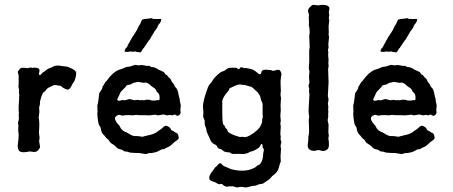

<svg xmlns="http://www.w3.org/2000/svg" viewBox="-20 -641 1919 814"><path d="M144 -141.1Q148.9 -122.1 145 -79.1L147.9 -57.1Q145 -43.9 147 -35.2L149.9 -19Q148.9 -11.7 142.6 -4.9Q136.2 2 129.4 2.9Q122.6 3.9 116.2 2.4Q109.9 1 106.9 1L95.2 2.9Q68.4 7.8 60.5 -2.4Q52.7 -12.7 56.2 -33.2Q59.1 -53.7 59.1 -69.8L57.1 -88.9L58.1 -108.9L56.2 -120.1L59.1 -131.8Q60.1 -132.8 60.1 -143.1L59.1 -151.9L60.1 -164.1L59.1 -171.4V-189.9L61 -220.2V-230L62 -237.8L60.1 -248.5L61 -259.8L58.1 -273.4L59.1 -285.2V-320.8Q59.1 -323.2 56.6 -331.1Q54.2 -338.9 58.1 -340.8Q64.9 -352.5 72.3 -353.5Q80.1 -354 88.4 -353Q96.7 -352.1 99.1 -352.1L108.4 -355L118.2 -353Q120.1 -354 124.5 -354H130.9Q137.2 -354 143.1 -350.6Q148.9 -347.2 147 -337.9Q145 -329.1 145 -326.2Q145 -323.2 148.9 -323.2Q152.8 -323.2 156.7 -328.6Q160.6 -334 165 -335.9Q168.9 -337.9 170.4 -339.4Q171.9 -340.8 175.8 -343.8Q179.7 -346.7 182.6 -348.6Q185.5 -350.6 189.9 -352.1Q194.8 -353 195.8 -354L210 -360.8Q215.8 -362.8 222.2 -362.8H231.9L245.1 -360.8Q262.2 -358.9 264.6 -358.4Q267.6 -357.9 283.2 -350.6Q298.8 -343.8 301.8 -335.9Q304.7 -328.1 300.8 -314Q296.9 -299.8 294.9 -296.4Q293 -293 290.5 -290Q288.1 -287.1 282.7 -276.4Q277.3 -265.6 272.5 -262.7Q267.6 -259.3 257.8 -263.7Q247.1 -268.1 242.7 -272.5Q238.3 -276.9 237.3 -277.3Q236.3 -277.8 225.1 -278.8L214.8 -280.8Q208 -280.8 199.2 -275.9Q190.4 -271 189 -270.5Q180.2 -268.6 172.9 -255.9Q171.9 -254.9 165 -250Q158.2 -245.1 149.9 -211.9L148.9 -196.8L146 -187Q146 -185.1 146 -183.1L147 -167Z M392.6 -158.2 393.6 -168.9 392.6 -193.8Q396.5 -205.6 397.9 -222.7Q399.4 -240.2 400.4 -244.1Q401.4 -248 406.7 -254.9Q411.6 -261.7 412.6 -264.6Q413.6 -267.6 414.1 -270Q414.6 -272.9 415 -274.4Q415.5 -275.9 417 -277.3Q420.9 -281.2 422.9 -286.6Q424.8 -292 428.2 -294.4Q431.6 -296.9 432.6 -298.8Q457.5 -334 481.9 -344.2Q496.6 -348.6 506.3 -353Q515.6 -357.9 522.9 -357.9Q530.3 -357.9 552.7 -366.2Q554.7 -366.2 566.9 -363.8L579.6 -365.2Q590.3 -365.2 600.6 -361.8Q606.4 -361.8 612.8 -361.8L621.6 -356.9Q633.3 -356.9 644 -350.6Q654.3 -344.2 662.1 -341.3Q670.9 -337.9 673.8 -335.9Q676.8 -334 678.2 -330.6Q679.7 -327.1 680.7 -326.2Q681.6 -325.2 684.1 -324.2Q686.5 -323.2 688 -322.3Q689.5 -321.3 690.9 -318.4Q693.8 -314 698.7 -310.1Q704.1 -306.6 706.1 -299.8Q708 -293 712.9 -289.1Q717.3 -285.2 718.8 -279.8Q721.7 -271.5 727.5 -267.1Q733.4 -262.2 738.8 -231.9L741.7 -222.2L742.7 -212.4L746.6 -193.4L744.6 -175.8Q744.6 -170.9 745.6 -166Q746.6 -161.1 742.7 -155.8Q734.9 -147.9 728.5 -150.9L721.2 -155.8L711.4 -151.9L699.7 -153.8L687.5 -151.9L673.8 -155.8L649.4 -151.9L639.6 -154.8L611.8 -151.9Q603.5 -152.8 566.9 -152.8L560.1 -153.8H557.6L541.5 -151.9L534.2 -152.8H513.7L499.5 -150.9Q496.6 -150.9 491.2 -152.8Q486.3 -154.8 482.4 -153.8Q476.1 -152.3 470.2 -146.5Q464.8 -140.6 469.7 -130.4Q474.6 -120.1 481.9 -112.8Q489.3 -105.5 490.2 -100.6Q491.7 -95.7 499 -89.4Q506.8 -83 512.2 -81.5Q517.6 -80.1 526.4 -74.2Q541 -64 553.7 -64H564.5L585.4 -61Q585.9 -62 588.9 -62.5Q591.8 -63 594.2 -64Q596.7 -64.9 608.4 -67.4Q637.7 -73.2 648.4 -84Q665 -94.2 672.9 -102.5Q680.7 -110.8 690.9 -106Q701.2 -100.6 703.6 -94.7Q706.5 -88.9 708 -87.9Q709.5 -86.9 711.9 -86.4Q714.8 -85.9 715.8 -85Q716.8 -84 718.8 -82.5Q720.7 -81.1 721.7 -80.1Q722.7 -79.1 728.5 -77.1Q734.4 -75.2 736.3 -65.4Q738.8 -56.6 736.8 -52.7Q734.9 -48.8 718.8 -38.1Q699.7 -19 691.4 -17.1Q683.1 -14.6 675.8 -8.8L665.5 -7.8Q663.6 -6.8 652.8 -1Q642.1 4.9 623.5 7.8H613.8L597.7 12.2L570.8 7.8Q547.4 7.8 531.7 5.9L519.5 2L508.8 1Q506.8 0 502.9 -2.4Q499 -4.9 497.6 -5.9Q495.6 -6.8 488.8 -8.3Q479 -10.3 473.6 -16.6Q468.3 -22.9 459 -28.8Q449.7 -34.2 447.3 -37.1Q444.8 -40 442.4 -44.4Q440.4 -48.8 438.5 -49.8Q436.5 -50.8 434.6 -52.7Q432.6 -54.7 429.7 -57.1Q426.8 -60.1 424.3 -64Q421.9 -67.9 419.4 -69.3Q417 -70.8 412.1 -79.1Q407.7 -87.9 407.7 -93.3Q407.7 -100.6 401.4 -108.4Q395.5 -115.7 392.6 -158.2ZM510.7 -215.8Q526.9 -221.2 529.8 -221.2L549.8 -215.8L563.5 -217.8L573.2 -215.8L583.5 -216.8Q589.8 -214.8 594.7 -216.8Q599.6 -218.8 605 -218.3Q610.4 -217.8 614.7 -217.8L622.6 -214.8H638.7L646.5 -216.8Q651.4 -215.8 654.3 -216.3Q657.2 -216.8 656.7 -229.5Q655.8 -242.2 650.4 -246.6Q645.5 -251 644.5 -252.4Q643.6 -253.9 642.6 -256.8Q641.6 -259.8 640.1 -261.7Q638.7 -263.7 636.2 -266.1Q633.8 -268.1 630.4 -270Q624 -273.4 616.2 -281.2Q608.9 -288.6 597.7 -291L587.9 -290Q567.4 -293.9 565.4 -293.9Q543.9 -290.5 539.1 -286.1Q533.7 -281.7 525.4 -281.2Q517.1 -280.8 514.2 -275.4Q511.2 -270.5 502.4 -262.2Q493.7 -253.9 491.2 -250Q489.3 -246.1 485.4 -237.3Q481.4 -228.5 478.5 -223.1Q475.6 -218.3 479.5 -214.8Q483.4 -211.9 499.5 -216.8ZM543.9 -487.8Q545.9 -489.3 546.9 -492.2Q547.9 -495.1 550.3 -498Q552.7 -501 554.2 -503.4Q555.7 -505.9 556.6 -507.8Q557.6 -509.8 559.1 -511.7Q561.5 -515.1 564.9 -523.4Q568.4 -531.7 571.8 -535.6Q574.7 -539.1 575.2 -541.5Q575.7 -543.9 576.7 -545.4Q578.6 -548.3 580.6 -554.2Q582.5 -560.1 598.1 -561Q613.8 -562 618.7 -563.5Q623.5 -564.9 625 -562.5Q626.5 -560.1 645 -560.5Q663.6 -561 663.6 -560.1Q663.6 -547.9 652.8 -537.1Q650.4 -534.2 648.4 -528.3Q646.5 -522.5 639.6 -513.7Q632.8 -505.9 631.8 -502.4Q630.4 -499 628.4 -496.6Q626.5 -494.1 621.1 -484.4Q615.7 -474.6 612.8 -471.2Q609.9 -468.3 604 -459Q597.7 -449.2 594.7 -445.3Q591.8 -441.4 590.8 -439.9L592.8 -440.9Q588.9 -436 586.4 -435.1Q581.5 -424.8 580.1 -423.8Q578.6 -422.9 576.7 -420.4Q574.7 -418 572.8 -418.9Q571.3 -419.9 564.5 -420.4Q557.6 -420.9 555.2 -422.4Q552.7 -423.8 547.9 -422.4Q543 -420.9 540 -421.9Q537.1 -422.9 534.7 -422.9L520.5 -420.9Q509.3 -420.9 508.3 -423.3Q507.3 -425.8 509.8 -429.2Q511.7 -433.1 511.7 -435.1H512.7Q521.5 -443.8 521.5 -449.2Q522.5 -450.2 525.4 -455.6Q527.8 -460.9 528.8 -461.9Q529.8 -462.9 530.8 -464.8Q531.7 -466.8 532.2 -468.3Q532.7 -469.7 534.2 -471.7Q535.6 -473.6 536.6 -475.1Q537.6 -476.1 537.6 -477.1Q537.6 -478 538.6 -479.5Q539.6 -481 541 -483.9Q542.5 -486.8 543.9 -487.8Z M987.3 -350.1Q990.7 -347.2 992.7 -347.7Q994.6 -348.1 997.1 -352.1Q999.5 -356 1002 -356Q1004.4 -356 1006.3 -355.5Q1008.3 -355 1009.8 -354Q1011.2 -353 1013.2 -352.5Q1015.1 -352.1 1019 -352.5Q1022.5 -353 1039.1 -349.6Q1055.7 -346.2 1066.9 -335.9Q1077.6 -326.2 1080.6 -326.2Q1083.5 -326.2 1085 -327.6Q1086.4 -329.1 1086.9 -330.6Q1087.4 -332 1088.4 -334.5Q1089.4 -336.9 1089.4 -338.9Q1095.7 -348.6 1119.6 -344.2Q1124.5 -344.2 1129.4 -344.2Q1135.7 -337.9 1147.9 -342.8Q1160.2 -347.7 1166.5 -342.8Q1173.3 -334 1173.3 -324.2L1171.4 -316.9Q1171.4 -315.9 1169.4 -295.9L1170.4 -258.8Q1171.4 -255.9 1170.4 -252Q1169.4 -248 1169.4 -244.6V-236.8L1171.4 -226.1L1169.4 -194.8L1170.4 -173.8L1168.5 -150.9L1170.4 -128.9L1168.5 -117.2L1170.4 -105L1168.5 -71.8L1170.4 -63L1169.4 -49.8L1173.3 -39.1L1169.4 -22.9L1171.4 -9.8L1169.4 22L1170.4 43.9Q1166.5 51.8 1162.6 67.9Q1158.7 84 1147.5 94.7Q1135.7 105 1133.3 106Q1130.4 111.3 1125.5 115.2Q1121.6 120.1 1112.8 125.5Q1104 130.9 1098.6 134.8Q1093.8 139.2 1085.9 139.2Q1078.1 139.2 1064.5 146L1051.3 147Q1027.3 153.8 1021.5 153.8L1003.9 150.9L984.4 153.8L968.3 148.9H950.2Q949.2 148.9 946.3 149.9Q935.5 153.3 921.4 139.2Q919.4 138.2 913.1 139.6Q906.7 141.1 899.9 136.2Q894 131.8 885.3 129.4Q876.5 127 871.6 123.5Q866.7 120.1 867.2 111.3Q867.7 102.5 876 90.8Q884.3 80.1 885.3 78.6Q886.2 77.1 887.7 75.2Q889.2 73.2 890.1 71.3Q891.1 69.3 894.5 66.9Q898.4 64.5 902.3 59.1Q912.6 45.4 919.9 54.7Q927.2 63.5 936 65.9Q944.3 68.8 945.3 69.8L959.5 76.2Q1019.5 91.3 1057.6 70.8Q1062 69.3 1066.9 64.5Q1071.8 59.6 1076.7 58.1Q1082 56.2 1083.5 53.2Q1095.7 39.1 1096.2 5.9Q1098.6 1 1098.6 -4.9Q1098.6 -10.7 1093.3 -16.1V-22Q1093.3 -25.9 1092.3 -26.9Q1092.3 -30.8 1089.8 -30.8Q1085.9 -30.8 1083 -22Q1080.1 -13.2 1051.3 0Q1043 0 1031.2 7.8Q1025.4 9.8 1013.7 12.2L992.7 11.2Q970.7 12.2 963.4 11.2L952.6 4.9Q934.1 4.9 927.2 -1Q918.5 -8.8 914.6 -9.3Q910.6 -9.8 904.3 -13.2Q902.3 -15.1 900.9 -19.5Q898.9 -25.4 887.7 -30.3Q876.5 -35.2 870.6 -50.3Q864.7 -64.9 863.3 -66.9L857.4 -80.1Q854.5 -85.9 854.5 -95.2Q847.7 -109.4 847.7 -118.2V-129.9Q844.2 -140.1 841.3 -146L842.3 -165L840.3 -190.9Q841.3 -210 852.1 -243.7Q862.8 -277.3 867.7 -282.2Q877.4 -292 882.3 -301.3Q887.7 -311 900.9 -322.8Q913.6 -334 917.5 -335.9Q921.4 -337.9 925.3 -338.9Q929.2 -339.8 931.2 -340.8Q933.1 -341.8 934.1 -343.3Q935.5 -344.7 937.5 -345.7Q939.5 -346.7 944.8 -350.6Q950.2 -354 965.3 -354Q980.5 -354 982.4 -353.5Q984.4 -353 987.3 -350.1ZM922.4 -165Q922.4 -116.2 927.7 -112.3Q933.1 -108.4 934.1 -103.5Q935.5 -99.1 936.5 -98.1Q937.5 -97.2 939.9 -95.2Q943.8 -91.8 944.8 -86.9Q945.8 -82 949.2 -80.1Q953.1 -78.1 959 -74.2Q965.3 -70.3 980 -65.4Q994.6 -60.5 997.1 -60.1Q999.5 -60.1 1001.5 -60.5Q1007.8 -62 1013.7 -60.1Q1025.9 -56.2 1056.2 -77.6Q1086.4 -99.1 1091.3 -125Q1091.3 -129.4 1091.3 -133.8Q1095.2 -145.5 1094.2 -149.9Q1093.3 -153.8 1093.3 -155.8V-201.2Q1086.9 -213.9 1082.5 -233.9Q1079.6 -239.7 1072.3 -250Q1068.8 -252 1057.1 -263.7Q1045.4 -275.4 1037.1 -274.9L1017.6 -280.8H1011.2L996.6 -283.2Q984.9 -282.2 974.1 -276.4Q963.4 -271 959.5 -269.5Q955.6 -268.1 954.1 -267.1Q952.6 -266.1 951.7 -262.7Q950.7 -259.3 949.2 -256.8Q926.3 -231.9 922.4 -213.9Z M1336.9 -620.1Q1368.7 -622.1 1375 -610.8Q1377.9 -607.9 1376 -599.6Q1374 -591.3 1374 -588.9L1376 -577.1L1374 -564.9L1376 -554.2L1373 -528.8L1374 -503.9L1373 -496.1L1375 -483.9L1372.1 -455.1V-450.2L1373 -439.9L1370.1 -428.2L1372.1 -419.9L1371.1 -408.2L1373 -387.2L1372.1 -374L1373 -363.8V-358.9L1371.1 -349.1L1373 -292L1370.1 -237.8Q1369.1 -234.9 1371.1 -228.5Q1373 -222.2 1373 -219.2L1370.1 -201.2L1372.1 -187L1371.1 -176.3L1372.1 -168L1371.1 -157.2Q1371.1 -155.3 1371.6 -150.4Q1372.1 -145.5 1370.1 -138.2Q1368.2 -130.4 1370.1 -125L1373 -112.8L1372.1 -80.1L1374 -65.9L1372.1 -54.2L1374 -41Q1375 -23.9 1374 -19Q1370.1 -3.9 1353 -1Q1349.1 0 1341.3 -2.4Q1333.5 -4.9 1330.6 -4.9Q1328.1 -4.9 1326.2 -4.4Q1323.7 -3.9 1321.8 -3.4Q1319.8 -2.9 1317.9 -2Q1292 1 1285.2 -17.1Q1283.2 -22.9 1287.1 -45.9Q1287.1 -53.7 1287.1 -61Q1291.5 -73.7 1290 -101.6Q1289.1 -128.9 1289.1 -133.8L1291 -146Q1287.1 -164.6 1289.1 -190.9L1292 -242.2L1290 -252L1291 -266.1Q1288.1 -272 1288.1 -278.8L1292 -291L1290 -314.9L1292 -337.9L1289.1 -352.1L1291 -377.9V-430.2L1293 -439.9L1291 -487.8L1293 -502.9Q1293 -522.5 1289.1 -534.2L1290 -545.9L1289.1 -567.9L1290 -578.1L1286.1 -592.8Q1284.7 -601.6 1293.5 -610.4Q1302.2 -619.1 1305.7 -620.1Q1309.1 -621.1 1316.9 -619.6Q1324.7 -618.2 1329.6 -618.2Q1334.5 -618.2 1336.9 -620.1Z M1477.5 -158.2 1478.5 -168.9 1477.5 -193.8Q1481.4 -205.6 1482.9 -222.7Q1484.4 -240.2 1485.4 -244.1Q1486.3 -248 1491.7 -254.9Q1496.6 -261.7 1497.6 -264.6Q1498.5 -267.6 1499 -270Q1499.5 -272.9 1500 -274.4Q1500.5 -275.9 1502 -277.3Q1505.9 -281.2 1507.8 -286.6Q1509.8 -292 1513.2 -294.4Q1516.6 -296.9 1517.6 -298.8Q1542.5 -334 1566.9 -344.2Q1581.5 -348.6 1591.3 -353Q1600.6 -357.9 1607.9 -357.9Q1615.2 -357.9 1637.7 -366.2Q1639.6 -366.2 1651.9 -363.8L1664.6 -365.2Q1675.3 -365.2 1685.5 -361.8Q1691.4 -361.8 1697.8 -361.8L1706.5 -356.9Q1718.3 -356.9 1729 -350.6Q1739.3 -344.2 1747.1 -341.3Q1755.9 -337.9 1758.8 -335.9Q1761.7 -334 1763.2 -330.6Q1764.6 -327.1 1765.6 -326.2Q1766.6 -325.2 1769 -324.2Q1771.5 -323.2 1772.9 -322.3Q1774.4 -321.3 1775.9 -318.4Q1778.8 -314 1783.7 -310.1Q1789.1 -306.6 1791 -299.8Q1793 -293 1797.9 -289.1Q1802.2 -285.2 1803.7 -279.8Q1806.6 -271.5 1812.5 -267.1Q1818.4 -262.2 1823.7 -231.9L1826.7 -222.2L1827.6 -212.4L1831.5 -193.4L1829.6 -175.8Q1829.6 -170.9 1830.6 -166Q1831.5 -161.1 1827.6 -155.8Q1819.8 -147.9 1813.5 -150.9L1806.2 -155.8L1796.4 -151.9L1784.7 -153.8L1772.5 -151.9L1758.8 -155.8L1734.4 -151.9L1724.6 -154.8L1696.8 -151.9Q1688.5 -152.8 1651.9 -152.8L1645 -153.8H1642.6L1626.5 -151.9L1619.1 -152.8H1598.6L1584.5 -150.9Q1581.5 -150.9 1576.2 -152.8Q1571.3 -154.8 1567.4 -153.8Q1561 -152.3 1555.2 -146.5Q1549.8 -140.6 1554.7 -130.4Q1559.6 -120.1 1566.9 -112.8Q1574.2 -105.5 1575.2 -100.6Q1576.7 -95.7 1584 -89.4Q1591.8 -83 1597.2 -81.5Q1602.5 -80.1 1611.3 -74.2Q1626 -64 1638.7 -64H1649.4L1670.4 -61Q1670.9 -62 1673.8 -62.5Q1676.8 -63 1679.2 -64Q1681.6 -64.9 1693.4 -67.4Q1722.7 -73.2 1733.4 -84Q1750 -94.2 1757.8 -102.5Q1765.6 -110.8 1775.9 -106Q1786.1 -100.6 1788.6 -94.7Q1791.5 -88.9 1793 -87.9Q1794.4 -86.9 1796.9 -86.4Q1799.8 -85.9 1800.8 -85Q1801.8 -84 1803.7 -82.5Q1805.7 -81.1 1806.6 -80.1Q1807.6 -79.1 1813.5 -77.1Q1819.3 -75.2 1821.3 -65.4Q1823.7 -56.6 1821.8 -52.7Q1819.8 -48.8 1803.7 -38.1Q1784.7 -19 1776.4 -17.1Q1768.1 -14.6 1760.7 -8.8L1750.5 -7.8Q1748.5 -6.8 1737.8 -1Q1727.1 4.9 1708.5 7.8H1698.7L1682.6 12.2L1655.8 7.8Q1632.3 7.8 1616.7 5.9L1604.5 2L1593.8 1Q1591.8 0 1587.9 -2.4Q1584 -4.9 1582.5 -5.9Q1580.6 -6.8 1573.7 -8.3Q1564 -10.3 1558.6 -16.6Q1553.2 -22.9 1543.9 -28.8Q1534.7 -34.2 1532.2 -37.1Q1529.8 -40 1527.3 -44.4Q1525.4 -48.8 1523.4 -49.8Q1521.5 -50.8 1519.5 -52.7Q1517.6 -54.7 1514.6 -57.1Q1511.7 -60.1 1509.3 -64Q1506.8 -67.9 1504.4 -69.3Q1502 -70.8 1497.1 -79.1Q1492.7 -87.9 1492.7 -93.3Q1492.7 -100.6 1486.3 -108.4Q1480.5 -115.7 1477.5 -158.2ZM1595.7 -215.8Q1611.8 -221.2 1614.7 -221.2L1634.8 -215.8L1648.4 -217.8L1658.2 -215.8L1668.5 -216.8Q1674.8 -214.8 1679.7 -216.8Q1684.6 -218.8 1689.9 -218.3Q1695.3 -217.8 1699.7 -217.8L1707.5 -214.8H1723.6L1731.4 -216.8Q1736.3 -215.8 1739.3 -216.3Q1742.2 -216.8 1741.7 -229.5Q1740.7 -242.2 1735.4 -246.6Q1730.5 -251 1729.5 -252.4Q1728.5 -253.9 1727.5 -256.8Q1726.6 -259.8 1725.1 -261.7Q1723.6 -263.7 1721.2 -266.1Q1718.8 -268.1 1715.3 -270Q1709 -273.4 1701.2 -281.2Q1693.8 -288.6 1682.6 -291L1672.9 -290Q1652.3 -293.9 1650.4 -293.9Q1628.9 -290.5 1624 -286.1Q1618.7 -281.7 1610.4 -281.2Q1602.1 -280.8 1599.1 -275.4Q1596.2 -270.5 1587.4 -262.2Q1578.6 -253.9 1576.2 -250Q1574.2 -246.1 1570.3 -237.3Q1566.4 -228.5 1563.5 -223.1Q1560.5 -218.3 1564.5 -214.8Q1568.4 -211.9 1584.5 -216.8ZM1628.9 -487.8Q1630.9 -489.3 1631.8 -492.2Q1632.8 -495.1 1635.3 -498Q1637.7 -501 1639.2 -503.4Q1640.6 -505.9 1641.6 -507.8Q1642.6 -509.8 1644 -511.7Q1646.5 -515.1 1649.9 -523.4Q1653.3 -531.7 1656.7 -535.6Q1659.7 -539.1 1660.2 -541.5Q1660.6 -543.9 1661.6 -545.4Q1663.6 -548.3 1665.5 -554.2Q1667.5 -560.1 1683.1 -561Q1698.7 -562 1703.6 -563.5Q1708.5 -564.9 1710 -562.5Q1711.4 -560.1 1730 -560.5Q1748.5 -561 1748.5 -560.1Q1748.5 -547.9 1737.8 -537.1Q1735.4 -534.2 1733.4 -528.3Q1731.4 -522.5 1724.6 -513.7Q1717.8 -505.9 1716.8 -502.4Q1715.3 -499 1713.4 -496.6Q1711.4 -494.1 1706.1 -484.4Q1700.7 -474.6 1697.8 -471.2Q1694.8 -468.3 1689 -459Q1682.6 -449.2 1679.7 -445.3Q1676.8 -441.4 1675.8 -439.9L1677.7 -440.9Q1673.8 -436 1671.4 -435.1Q1666.5 -424.8 1665 -423.8Q1663.6 -422.9 1661.6 -420.4Q1659.7 -418 1657.7 -418.9Q1656.2 -419.9 1649.4 -420.4Q1642.6 -420.9 1640.1 -422.4Q1637.7 -423.8 1632.8 -422.4Q1627.9 -420.9 1625 -421.9Q1622.1 -422.9 1619.6 -422.9L1605.5 -420.9Q1594.2 -420.9 1593.3 -423.3Q1592.3 -425.8 1594.7 -429.2Q1596.7 -433.1 1596.7 -435.1H1597.7Q1606.4 -443.8 1606.4 -449.2Q1607.4 -450.2 1610.4 -455.6Q1612.8 -460.9 1613.8 -461.9Q1614.7 -462.9 1615.7 -464.8Q1616.7 -466.8 1617.2 -468.3Q1617.7 -469.7 1619.1 -471.7Q1620.6 -473.6 1621.6 -475.1Q1622.6 -476.1 1622.6 -477.1Q1622.6 -478 1623.5 -479.5Q1624.5 -481 1626 -483.9Q1627.4 -486.8 1628.9 -487.8Z"/></svg>

Font: AntiqueNobleRegular
Style: Regular
Weight: 400
Version: Version 0.1